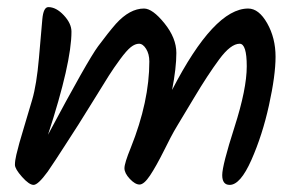

<svg xmlns="http://www.w3.org/2000/svg" viewBox="-20 -535 836 540"><path d="M678 -511Q708 -511 731.5 -469.5Q755 -428 755 -375.5Q755 -323 736.5 -239Q718 -155 687 -85Q656 -15 626 -15Q605 -15 605 -42.5Q605 -70 639.5 -177.5Q674 -285 674 -348.5Q674 -412 654 -412Q629 -412 596.5 -368Q564 -324 527 -262Q490 -200 487 -195.5Q484 -191 479.5 -183Q475 -175 469.5 -166Q464 -157 441.5 -112Q419 -67 402 -41.5Q385 -16 372.5 -16Q360 -16 345 -32Q330 -48 330 -62Q330 -76 348 -120Q400 -250 400 -362Q400 -383 391 -397.5Q382 -412 371 -412Q360 -412 348 -402.5Q336 -393 318 -368.5Q300 -344 286 -322Q272 -300 243.5 -253.5Q215 -207 200.5 -184.5Q186 -162 167 -132.5Q148 -103 137.5 -87Q127 -71 114 -52Q87 -15 74.5 -15Q62 -15 42 -37.5Q22 -60 22 -71.5Q22 -83 26 -100Q30 -117 34.5 -133Q39 -149 48.5 -180.5Q58 -212 70.5 -254.5Q83 -297 89.5 -371.5Q96 -446 99 -480.5Q102 -515 116 -515Q138 -515 159.5 -492Q181 -469 181 -446Q181 -358 115 -156Q227 -366 256 -405Q285 -444 306 -468Q345 -511 385 -511Q409 -511 442.5 -469.5Q476 -428 476 -386Q476 -344 464 -282Q582 -511 678 -511Z"/></svg>

Font: Kalam
Style: Regular
Weight: 400
Designer: Lipi Raval (Devanagari and Latin), Jonny Pinhorn (Latin)
Foundry: Indian Type Foundry
Version: Version 2.001;PS 1.0;hotconv 1.0.79;makeotf.lib2.5.61930; tt